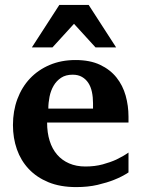

<svg xmlns="http://www.w3.org/2000/svg" viewBox="-20 -742 569 774"><path d="M355 -326.2Q355 -350.1 350.6 -371.1Q346.2 -392.1 336.2 -407.5Q326.2 -422.9 310.5 -431.9Q294.9 -440.9 272.9 -440.9Q245.1 -440.9 226.3 -428.5Q207.5 -416 196 -396.2Q184.6 -376.5 179.7 -352.1Q174.8 -327.6 174.8 -304.2H355ZM498 -46.9Q472.2 -29.8 439.9 -17.1Q412.1 -5.9 373.5 3.2Q335 12.2 287.1 12.2Q223.1 12.2 175.5 -7.3Q127.9 -26.9 95.9 -60.8Q64 -94.7 48.1 -140.1Q32.2 -185.5 32.2 -237.8Q32.2 -294.4 50 -342.5Q67.9 -390.6 100.8 -425.5Q133.8 -460.4 180.4 -480.2Q227.1 -500 284.2 -500Q342.8 -500 383.5 -480.7Q424.3 -461.4 449.7 -429.4Q475.1 -397.5 486.6 -356.4Q498 -315.4 498 -272V-248H169.9Q169.9 -207 180.2 -174.3Q190.4 -141.6 210.2 -118.7Q230 -95.7 258.8 -83.3Q287.6 -70.8 324.2 -70.8Q362.3 -70.8 393.8 -79.3Q425.3 -87.9 448.7 -98.6Q475.6 -111.3 498 -127ZM365.2 -550.8 278.3 -646 191.4 -550.8H108.4L219.2 -722.2H337.4L448.2 -550.8Z"/></svg>

Font: Charis SIL APac
Style: Bold
Weight: 700
Foundry: SIL International
Version: Version 5.000